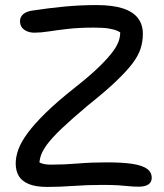

<svg xmlns="http://www.w3.org/2000/svg" viewBox="-20 -730 647 758"><path d="M167 8Q121 8 93.5 -3.5Q66 -15 54 -35.5Q42 -56 42 -85Q42 -111 52.5 -140Q63 -169 89 -204.5Q115 -240 161 -285Q207 -330 278 -386Q335 -431 370.5 -465.5Q406 -500 426 -527Q446 -554 451.5 -577Q457 -600 453 -622L470 -592Q459 -601 445 -607.5Q431 -614 409 -617.5Q387 -621 351 -621Q293 -621 249 -616Q205 -611 173 -606Q141 -601 116 -601Q101 -601 88 -606Q75 -611 67 -621Q59 -631 59 -647Q59 -662 70.5 -673Q82 -684 106 -688Q171 -698 234 -704Q297 -710 361 -710Q424 -710 464.5 -697Q505 -684 524.5 -658.5Q544 -633 544 -597Q544 -566 535 -538Q526 -510 503 -479.5Q480 -449 437.5 -408.5Q395 -368 326 -313Q263 -260 224 -223Q185 -186 164.5 -158Q144 -130 138.5 -106Q133 -82 136 -57L109 -109Q122 -95 138 -87.5Q154 -80 181 -80Q233 -80 287 -84.5Q341 -89 401 -89Q464 -89 503 -83Q542 -77 560.5 -63.5Q579 -50 579 -28Q579 -11 566 -2Q553 7 528 7Q506 7 488 5Q470 3 447 1.5Q424 0 384 0Q325 0 270 4Q215 8 167 8Z"/></svg>

Font: Shantell Sans Light
Style: Regular
Weight: 400
Version: Version 1.011;[c5ecc13dd]